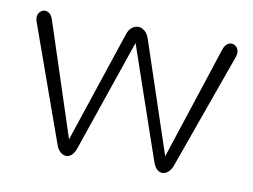

<svg xmlns="http://www.w3.org/2000/svg" viewBox="-52 -451 692 526"><g transform="rotate(10 294.0 -188.5)"><path d="M427.7 -43.9 531.2 -359.9Q535.2 -370.6 541 -375Q546.9 -379.4 553.2 -379.4Q561 -379.4 567.1 -373.3Q573.2 -367.2 573.2 -356.9Q573.2 -351.6 571.3 -346.2L456.1 -23.9Q451.7 -11.2 443.8 -4.4Q436 2.4 427.7 2.4Q419.9 2.4 412.8 -3.7Q405.8 -9.8 400.9 -23.9L293.9 -335.4L187 -23.9Q182.1 -9.8 175 -3.7Q168 2.4 160.2 2.4Q151.9 2.4 144 -4.4Q136.2 -11.2 131.8 -23.9L16.6 -346.2Q14.6 -351.6 14.6 -356.9Q14.6 -367.2 20.8 -373.3Q26.9 -379.4 34.7 -379.4Q41 -379.4 46.9 -375Q52.7 -370.6 56.6 -359.9L160.2 -43.9L263.7 -354Q268.1 -367.7 276.4 -374Q284.7 -380.4 293.5 -380.4Q302.7 -380.4 311.3 -373.5Q319.8 -366.7 324.2 -354Z"/></g></svg>

Font: Gruppo
Style: Regular
Weight: 400
Foundry: Vernon Adams
Version: Version 1.000